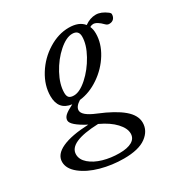

<svg xmlns="http://www.w3.org/2000/svg" viewBox="-226 -575 893 936"><g transform="rotate(-30 220.5 -107.0)"><path d="M205.6 236.3Q139.2 236.3 77.1 219.2Q15.1 202.1 -24.9 170.2Q-64.9 138.2 -64.9 100.1Q-64.9 58.1 -12.5 33.9Q40 9.8 136.7 5.9Q58.1 -35.6 58.1 -62.5Q58.1 -77.6 71.8 -90.1Q85.4 -102.5 118.7 -119.1Q46.4 -128.4 46.4 -206.5Q46.4 -266.1 82 -323.5Q117.7 -380.9 174.6 -416Q231.4 -451.2 290 -451.2Q347.2 -451.2 373 -418.5Q403.3 -440.4 436 -440.4Q465.3 -440.4 498 -415.5Q505.9 -409.2 505.9 -403.3Q505.9 -387.7 496.8 -377.9Q487.8 -368.2 471.2 -368.2Q460.9 -368.2 452.6 -376.5Q422.9 -407.2 402.3 -407.2Q392.6 -407.2 383.3 -401.4Q391.1 -384.3 391.1 -360.4Q391.1 -305.7 358.2 -251.7Q325.2 -197.8 271.7 -161.4Q218.3 -125 161.6 -118.7Q130.4 -99.1 130.4 -77.6Q130.4 -48.3 199.7 -20Q285.6 15.1 328.6 51.5Q371.6 87.9 371.6 129.9Q371.6 175.3 330.3 205.8Q289.1 236.3 205.6 236.3ZM147.9 -151.9Q180.7 -151.9 222.9 -189.5Q265.1 -227.1 295.4 -281.7Q325.7 -336.4 325.7 -381.3Q325.7 -417 289.6 -417Q255.9 -417 213.9 -380.1Q171.9 -343.3 142.3 -288.6Q112.8 -233.9 112.8 -187Q112.8 -168 121.1 -159.9Q129.4 -151.9 147.9 -151.9ZM12.2 102.1Q12.2 131.3 39.3 154.8Q66.4 178.2 108.9 190.4Q151.4 202.6 199.2 202.6Q245.1 202.6 269.8 188.2Q294.4 173.8 294.4 146.5Q294.4 116.7 264.6 84.7Q234.9 52.7 181.6 27.8L179.7 26.9Q12.2 33.2 12.2 102.1Z"/></g></svg>

Font: Elstob 10pt
Style: Italic
Weight: 400
Italic angle: -20°
Designer: Peter S. Baker
Version: Version 1.015